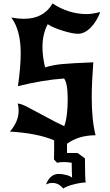

<svg xmlns="http://www.w3.org/2000/svg" viewBox="-20 -800 630 1103"><path d="M290 116Q291 101 291 70V6Q194 -35 37 -44Q87 -102 87 -163Q87 -186 82 -205Q99 -205 134.5 -187Q170 -169 234 -134Q298 -99 349 -75Q369 -130 369 -230Q369 -322 348 -349Q228 -341 83 -305Q99 -415 99 -494Q99 -627 45 -699Q49 -699 60.5 -697Q72 -695 87 -693.5Q102 -692 117 -692Q231 -692 282 -780Q375 -719 480 -719Q508 -719 556 -731Q536 -677 501 -641.5Q466 -606 427 -606Q398 -606 342 -623Q286 -640 254 -661Q224 -604 224 -529Q224 -476 239 -413Q284 -427 338 -432Q392 -437 516 -442Q507 -323 507 -240Q507 -110 529 -23Q432 -23 365 26V79H426L468 110Q468 241 473 248Q443 249 402.5 259.5Q362 270 343 283Q317 251 282 251Q261 251 244 260Q268 199 318 199Q335 199 359.5 205Q384 211 394 221Q394 218 393.5 205.5Q393 193 392.5 171Q392 149 392 135Q368 131 347 131Q325 131 308 135Q305 131 290 116Z"/></svg>

Font: NewRocker
Style: Regular
Weight: 400
Designer: Pablo Impallari, Brenda Gallo, Rodrigo Fuenzalida
Foundry: Pablo Impallari, Brenda Gallo, Rodrigo Fuenzalida
Version: Version 1.000